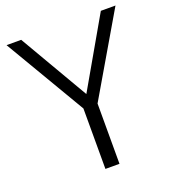

<svg xmlns="http://www.w3.org/2000/svg" viewBox="-135 -845 856 949"><g transform="rotate(-20 293.0 -371.0)"><path d="M503 -742 295 -380 84 -742H7L257 -318V0H331V-317L580 -742Z"/></g></svg>

Font: Cheyenne Sans Light
Style: Regular
Weight: 300
Designer: The Public Sans project authors (U.S. Web Design System), Libre Franklin designed by Pablo Impallari and Rodrigo Fuenzal
Foundry: The Cheyenne Sans Project Authors
Version: Version 2.007